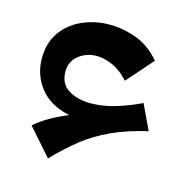

<svg xmlns="http://www.w3.org/2000/svg" viewBox="-79 -448 639 645"><g transform="rotate(15 240.0 -126.0)"><path d="M142 118 60 25Q80 7 109 -10Q138 -27 173 -41Q104 -56 69.5 -100.5Q35 -145 35 -202Q35 -256 61.5 -293.5Q88 -331 132 -350.5Q176 -370 227 -370Q274 -370 321 -352.5Q368 -335 404 -292L324 -201Q297 -231 267.5 -244Q238 -257 212 -257Q176 -257 149.5 -236Q123 -215 123 -179Q123 -137 154.5 -117.5Q186 -98 232 -98Q274 -98 318.5 -111.5Q363 -125 404 -145L445 -58Q372 -41 319.5 -16.5Q267 8 225.5 41Q184 74 142 118Z"/></g></svg>

Font: Marhey
Style: Regular
Weight: 400
Designer: Nur Syamsi & Bustanul Arifin
Foundry: Namelatype
Version: Version 1.000; ttfautohint (v1.8.4.7-5d5b)